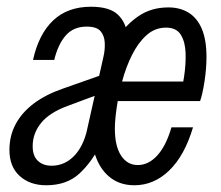

<svg xmlns="http://www.w3.org/2000/svg" viewBox="-20 -540 655 570"><path d="M232 -126 287 -371Q292 -392 291 -413Q290 -434 278.5 -447.5Q267 -461 237 -461Q198 -461 175 -434.5Q152 -408 141 -362H78Q95 -439 138 -479.5Q181 -520 250 -520Q306 -520 330.5 -496Q355 -472 358 -434.5Q361 -397 352 -358L298 -119ZM117 10Q69 10 38.5 -17.5Q8 -45 8 -95Q8 -137 26.5 -171.5Q45 -206 80 -232.5Q115 -259 167 -277L289 -320L276 -261L182 -226Q127 -206 102 -175Q77 -144 77 -106Q77 -77 92.5 -62.5Q108 -48 133 -48Q171 -48 199 -76Q227 -104 239 -156L280 -114Q253 -59 215.5 -24.5Q178 10 117 10ZM379 10Q339 10 310.5 -10.5Q282 -31 266.5 -69Q251 -107 251 -160Q251 -196 259 -243Q267 -290 284 -338Q301 -386 328 -427Q355 -468 392.5 -493Q430 -518 480 -518Q515 -518 540.5 -502Q566 -486 579.5 -453.5Q593 -421 593 -371Q593 -336 587 -297.5Q581 -259 574 -240H307L319 -298H551L514 -247Q521 -276 526.5 -312.5Q532 -349 531 -382Q530 -415 517 -436.5Q504 -458 473 -458Q440 -458 415 -435.5Q390 -413 372 -377Q354 -341 343 -300Q332 -259 326.5 -221Q321 -183 321 -158Q321 -106 339.5 -78Q358 -50 389 -50Q421 -50 447 -78.5Q473 -107 489 -162H553Q528 -78 482.5 -34Q437 10 379 10Z"/></svg>

Font: Instrument Sans Condensed
Style: Italic
Weight: 400
Width: 3
Italic angle: -13°
Designer: Rodrigo Fuenzalida
Foundry: fragTYPE
Version: Version 1.000;gftools[0.9.28]